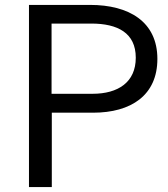

<svg xmlns="http://www.w3.org/2000/svg" viewBox="-20 -762 684 782"><path d="M191 0V-303H359C514 -303 621 -374 621 -522C621 -674 505 -742 347 -742H98V0ZM190 -666H352C459 -666 533 -628 533 -527C533 -427 461 -380 357 -380H190Z"/></svg>

Font: Cheyenne Sans
Style: Regular
Weight: 400
Designer: The Public Sans project authors (U.S. Web Design System), Libre Franklin designed by Pablo Impallari and Rodrigo Fuenzal
Foundry: The Cheyenne Sans Project Authors
Version: Version 2.007